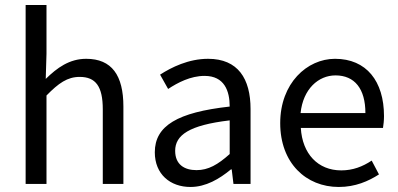

<svg xmlns="http://www.w3.org/2000/svg" viewBox="-20 -732 1585 764"><path d="M82 -712V0H165V-352C213 -401 248 -426 297 -426C361 -426 389 -388 389 -297V0H471V-308C471 -432 425 -498 323 -498C256 -498 207 -462 162 -418L165 -518V-712Z M596 -126C596 -39 657 12 738 12C799 12 853 -20 899 -58H902L909 0H977V-298C977 -419 927 -498 808 -498C730 -498 662 -464 617 -435L649 -378C687 -403 738 -430 794 -430C873 -430 894 -370 894 -308C687 -285 596 -232 596 -126ZM894 -119C847 -77 809 -55 762 -55C714 -55 677 -77 677 -132C677 -194 732 -234 894 -253Z M1095 -242C1095 -83 1198 12 1328 12C1394 12 1446 -11 1488 -38L1459 -93C1423 -69 1384 -54 1338 -54C1245 -54 1183 -120 1177 -223H1504C1506 -235 1508 -253 1508 -270C1508 -409 1438 -498 1313 -498C1202 -498 1095 -401 1095 -242ZM1434 -282H1176C1186 -378 1247 -432 1315 -432C1391 -432 1434 -379 1434 -282Z"/></svg>

Font: Cambridge Sans
Style: Regular
Weight: 400
Version: Version 2.020;PS 002.020;hotconv 1.0.88;makeotf.lib2.5.64775